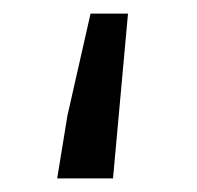

<svg xmlns="http://www.w3.org/2000/svg" viewBox="-20 -262 290 282"><path d="M64 0H146L168 -242H113L79 -92Z"/></svg>

Font: DAIFUKU Sans
Style: Regular
Weight: 400
Designer: Original font ‘Source Han Sans JP’ : Paul D. Hunt
Foundry: Daifuku
Version: Version 1.000